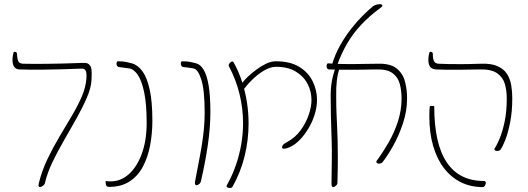

<svg xmlns="http://www.w3.org/2000/svg" viewBox="-20 -904 2586 940"><path d="M170 -7Q185 -68 212 -124.5Q239 -181 270.5 -234Q302 -287 331.5 -336.5Q361 -386 380.5 -431.5Q400 -477 403 -519Q405 -549 399 -559Q393 -569 379 -568Q320 -566 272.5 -564.5Q225 -563 187.5 -563Q150 -563 122.5 -563Q95 -563 77 -564Q65 -564 57 -569.5Q49 -575 45 -585.5Q41 -596 41 -611Q41 -626 46 -646Q47 -650 51 -650.5Q55 -651 59 -648.5Q63 -646 63 -642Q64 -624 66.5 -613Q69 -602 75 -597.5Q81 -593 91 -592Q132 -591 204.5 -591.5Q277 -592 382 -596Q402 -597 409.5 -593Q417 -589 421 -583Q426 -577 428 -563Q430 -549 428 -512Q426 -474 405.5 -426.5Q385 -379 355.5 -326Q326 -273 294 -218Q262 -163 236.5 -109.5Q211 -56 200 -8Q199 -1 190 5.5Q181 12 176 12Q173 12 170 8.5Q167 5 170 -7Z M612 -569 561 -576Q557 -577 554.5 -580Q552 -583 551 -587Q550 -591 550.5 -595Q551 -599 552.5 -601.5Q554 -604 557 -604Q568 -604 581.5 -603Q595 -602 625 -594Q655 -586 677.5 -555Q700 -524 713 -465Q726 -406 726 -313Q726 -251 715 -192.5Q704 -134 679.5 -88Q655 -42 614 -15.5Q573 11 514 11Q510 11 507 10Q504 9 501.5 6Q499 3 498 -2.5Q497 -8 497 -18Q502 -17 507.5 -16.5Q513 -16 522 -16Q571 -16 610.5 -51Q650 -86 674 -150.5Q698 -215 698 -303Q698 -394 686 -451.5Q674 -509 654.5 -537.5Q635 -566 612 -569Z M942 3Q939 3 936 -0.5Q933 -4 935 -16Q944 -65 952.5 -107.5Q961 -150 967.5 -190Q974 -230 978 -269.5Q982 -309 982 -352Q982 -463 965.5 -514.5Q949 -566 927 -569Q914 -571 901.5 -573Q889 -575 876 -576Q872 -577 869.5 -580Q867 -583 866 -587Q865 -591 865.5 -595Q866 -599 867.5 -601.5Q869 -604 872 -604Q883 -604 896.5 -603Q910 -602 940 -594Q961 -589 977 -562.5Q993 -536 1001.5 -485.5Q1010 -435 1010 -356Q1010 -279 997.5 -194Q985 -109 964 -18Q962 -8 954.5 -2.5Q947 3 942 3Z M1397 -183Q1381 -176 1371 -176Q1361 -176 1361 -182Q1361 -188 1364 -192.5Q1367 -197 1373.5 -201.5Q1380 -206 1388 -210Q1426 -231 1452 -266.5Q1478 -302 1491.5 -342Q1505 -382 1505 -414Q1505 -457 1485.5 -494Q1466 -531 1427.5 -554Q1389 -577 1332 -577Q1303 -577 1271.5 -558Q1240 -539 1213 -512Q1186 -485 1169 -460Q1168 -458 1166 -461.5Q1164 -465 1162 -470.5Q1160 -476 1158 -478Q1155 -482 1164.5 -496Q1174 -510 1193 -528Q1212 -546 1235.5 -563.5Q1259 -581 1283.5 -592.5Q1308 -604 1330 -604Q1400 -604 1444.5 -577Q1489 -550 1510.5 -506.5Q1532 -463 1532 -415Q1532 -387 1524.5 -357.5Q1517 -328 1504 -301Q1491 -274 1474 -250.5Q1457 -227 1437.5 -209.5Q1418 -192 1397 -183ZM1118 11Q1116 14 1112 15.5Q1108 17 1103.5 16.5Q1099 16 1095.5 14.5Q1092 13 1090 10.5Q1088 8 1090 4Q1117 -44 1134.5 -94.5Q1152 -145 1161 -197Q1170 -249 1170 -301Q1170 -372 1153 -442.5Q1136 -513 1101 -579Q1099 -583 1100 -587Q1101 -591 1104 -594.5Q1107 -598 1110.5 -600.5Q1114 -603 1117.5 -603Q1121 -603 1123 -600Q1149 -554 1165 -504Q1181 -454 1189 -403Q1197 -352 1197 -300Q1197 -218 1177.5 -139Q1158 -60 1118 11Z M1852 -109Q1848 -105 1842 -103.5Q1836 -102 1830.5 -103.5Q1825 -105 1823 -109Q1821 -113 1825 -118Q1854 -157 1882 -205.5Q1910 -254 1928 -309Q1946 -364 1946 -422Q1946 -461 1937 -494Q1928 -527 1901 -546.5Q1874 -566 1820 -564Q1764 -563 1721.5 -562.5Q1679 -562 1648 -562.5Q1617 -563 1592 -564Q1588 -564 1585.5 -565.5Q1583 -567 1581.5 -569.5Q1580 -572 1579.5 -574.5Q1579 -577 1579 -580Q1579 -586 1581 -590Q1583 -594 1586 -594Q1608 -592 1642 -591Q1676 -590 1722.5 -590.5Q1769 -591 1828 -592Q1890 -594 1921 -569.5Q1952 -545 1962.5 -505.5Q1973 -466 1973 -423Q1973 -360 1952.5 -299Q1932 -238 1904 -188.5Q1876 -139 1852 -109ZM1611 12Q1608 12 1605.5 8.5Q1603 5 1603 -7Q1604 -75 1604.5 -122.5Q1605 -170 1604 -205Q1603 -240 1602 -271Q1601 -302 1600 -338Q1599 -374 1599 -424Q1598 -468 1604.5 -505Q1611 -542 1624 -575H1644Q1633 -544 1629 -509Q1625 -474 1626 -433Q1626 -384 1627.5 -349.5Q1629 -315 1630.5 -283.5Q1632 -252 1633 -216.5Q1634 -181 1634 -131Q1634 -81 1632 -8Q1632 -3 1628 1.5Q1624 6 1619.5 9Q1615 12 1611 12ZM1631 -586 1606 -589Q1620 -637 1645 -681.5Q1670 -726 1700 -764Q1730 -802 1758.5 -830Q1787 -858 1806 -873Q1813 -878 1821 -880.5Q1829 -883 1836.5 -883.5Q1844 -884 1848.5 -882Q1853 -880 1852 -875.5Q1851 -871 1842 -865Q1789 -826 1749 -783.5Q1709 -741 1680.5 -692.5Q1652 -644 1631 -586Z M2430 -171Q2426 -167 2420 -165.5Q2414 -164 2408.5 -165.5Q2403 -167 2401 -171Q2399 -175 2403 -180Q2413 -194 2426.5 -226.5Q2440 -259 2450.5 -308Q2461 -357 2461 -422Q2461 -461 2451.5 -493.5Q2442 -526 2413 -546Q2384 -566 2325 -564Q2268 -563 2230 -562.5Q2192 -562 2165 -562.5Q2138 -563 2113 -564Q2101 -565 2093 -570.5Q2085 -576 2081 -586Q2077 -596 2077 -611Q2077 -626 2082 -646Q2083 -650 2087 -650.5Q2091 -651 2095 -648.5Q2099 -646 2099 -642Q2099 -615 2105 -604Q2111 -593 2127 -592Q2149 -591 2174 -590.5Q2199 -590 2236.5 -590Q2274 -590 2333 -592Q2385 -594 2416 -580Q2447 -566 2462.5 -541.5Q2478 -517 2483 -486Q2488 -455 2488 -423Q2488 -357 2477.5 -304.5Q2467 -252 2453.5 -218Q2440 -184 2430 -171ZM2344 12Q2284 12 2236 -12Q2188 -36 2153.5 -81Q2119 -126 2100.5 -190Q2082 -254 2082 -334Q2082 -355 2082.5 -364Q2083 -373 2084 -382Q2084 -385 2089.5 -385.5Q2095 -386 2100.5 -385.5Q2106 -385 2106 -382Q2106 -201 2167 -109.5Q2228 -18 2349 -18Q2354 -18 2356.5 -15Q2359 -12 2358.5 -7.5Q2358 -3 2356 1.5Q2354 6 2350.5 9Q2347 12 2344 12Z"/></svg>

Font: Noto Rashi Hebrew Thin
Style: Regular
Weight: 250
Version: Version 1.006